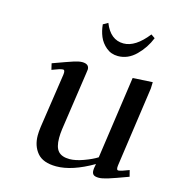

<svg xmlns="http://www.w3.org/2000/svg" viewBox="-98 -715 736 805"><g transform="rotate(15 270.0 -312.0)"><path d="M87.9 -405.8Q151.9 -429.2 174.6 -436.5Q197.3 -443.8 210.9 -443.8Q241.2 -443.8 241.2 -419.9Q241.2 -418.9 238.8 -401.9L202.1 -150.9Q199.2 -129.9 199.2 -111.8Q199.2 -71.8 214.8 -54.4Q230.5 -37.1 264.2 -37.1Q289.6 -37.1 324.5 -49.8Q359.4 -62.5 380.9 -76.2L432.1 -434.1L518.1 -439L517.1 -411.1L467.8 -64.9Q464.8 -43.9 474.1 -43.9Q484.4 -43.9 520 -58.1L526.9 -30.8Q466.3 -8.3 441.4 -0.7Q416.5 6.8 402.8 6.8Q386.2 6.8 379.6 1Q373 -4.9 373 -17.1Q373 -26.4 375 -35.2L377 -45.9Q286.6 6.8 217.8 6.8Q160.6 6.8 135.3 -23.2Q109.9 -53.2 109.9 -99.1Q109.9 -114.7 112.8 -136.2L147.9 -372.1Q150.9 -393.1 141.1 -393.1Q129.9 -393.1 94.2 -378.9ZM252.9 -619.1 273.9 -630.9Q300.3 -564 356.9 -564Q408.7 -564 460.9 -630.9L478 -619.1Q460.4 -574.7 426 -540.8Q391.6 -506.8 348.1 -506.8Q318.4 -506.8 296.9 -524.9Q275.4 -543 265.4 -567.1Q255.4 -591.3 252.9 -619.1Z"/></g></svg>

Font: Dehuti
Style: Bold-Italic
Weight: 700
Version: Version 1.2